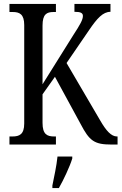

<svg xmlns="http://www.w3.org/2000/svg" viewBox="-20 -734 617 975"><path d="M28 0H264V-41H255C219 -41 196 -52 196 -110V-255L259 -344L389 -105C434 -19 458 0 546 0H577V-41H574C545 -41 519 -70 489 -122L318 -414L433 -582C473 -641 503 -674 541 -674V-714H358V-674C388 -674 401 -669 401 -653C401 -634 387 -609 353 -557L196 -306V-604C196 -662 217 -673 252 -673H264V-714H28V-673H45C79 -673 103 -662 103 -607V-107C103 -51 78 -41 43 -41H28ZM246 208V221H279C303 179 334 113 347 71V61H272C267 110 255 163 246 208Z"/></svg>

Font: Noto Serif Devanagari ExtraCondensed
Style: Regular
Weight: 400
Width: 2
Designer: Universal Thirst, Indian Type Foundry and the Monotype Design Team
Foundry: Monotype Imaging Inc.
Version: Version 2.004